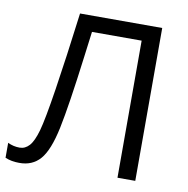

<svg xmlns="http://www.w3.org/2000/svg" viewBox="-81 -793 866 883"><g transform="rotate(10 352.0 -351.5)"><path d="M606 0H522.9V-640.1H291L275.9 -522.9Q246.1 -289.1 223.4 -180.9Q200.7 -72.8 163.6 -30.3Q126.5 12.2 64.9 11.2Q28.8 11.2 0 -1V-70.8Q26.4 -58.1 55.2 -58.1Q81.1 -58.1 100.3 -79.3Q119.6 -100.6 134.5 -153.1Q149.4 -205.6 172.1 -352.3Q194.8 -499 222.2 -713.9H606Z"/></g></svg>

Font: HunimalSansv1.5
Style: Regular
Weight: 400
Foundry: Ascender Corporation
Version: Version 1.10